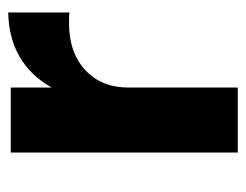

<svg xmlns="http://www.w3.org/2000/svg" viewBox="-84 -500 584 455"><g transform="rotate(-90 207.5 -272.0)"><path d="M406 -544V-399Q398 -400 382 -400Q311 -400 269.5 -361.5Q228 -323 228 -259V0H74V-538H228V-441Q256 -491 301 -517Q346 -543 406 -544Z"/></g></svg>

Font: Argentum Sans SemiBold
Style: Regular
Weight: 600
Designer: Julieta Ulanovsky (Modified by Cristiano Sobral)
Foundry: Julieta Ulanovsky
Version: Version 5.001;November 22, 2018;FontCreator 11.5.0.2425 64-b